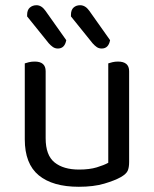

<svg xmlns="http://www.w3.org/2000/svg" viewBox="-20 -703 590 736"><path d="M75 -460Q80 -462 90.5 -464.5Q101 -467 113 -467Q155 -467 155 -430V-173Q155 -108 189 -80.5Q223 -53 283 -53Q323 -53 351 -61.5Q379 -70 395 -79V-460Q400 -462 410.5 -464.5Q421 -467 432 -467Q475 -467 475 -430V-82Q475 -61 469.5 -48.5Q464 -36 443 -24Q420 -11 379.5 1Q339 13 282 13Q182 13 128.5 -31Q75 -75 75 -169ZM84 -640V-646Q84 -665 94.5 -674Q105 -683 120 -683Q139 -683 154 -662L234 -549Q228 -517 202 -517Q191 -517 182.5 -523Q174 -529 167 -537ZM252 -640V-646Q252 -665 262 -674Q272 -683 287 -683Q307 -683 322 -662L402 -549Q396 -517 370 -517Q359 -517 351 -522.5Q343 -528 335 -537Z"/></svg>

Font: Baloo Thambi 2
Style: Regular
Weight: 400
Designer: Aadarsh Rajan and Ek Type
Foundry: Ek Type
Version: Version 1.640;hotconv 1.0.111;makeotfexe 2.5.65597; ttfautoh